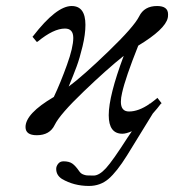

<svg xmlns="http://www.w3.org/2000/svg" viewBox="-20 -428 573 632"><path d="M157.2 -108.9Q179.7 -156.7 200.4 -214.4Q221.2 -272 221.2 -303.2Q221.2 -334 193.8 -334Q156.2 -334 104 -291L101.1 -290L86.9 -307.1L88.9 -309.1Q165.5 -408.2 215.8 -408.2Q261.2 -408.2 261.2 -346.2Q261.2 -314.9 251.7 -275.4Q242.2 -235.8 232.2 -209Q222.2 -182.1 206.1 -143.1Q252.9 -177.7 336.9 -258.8Q420.9 -339.8 438 -374Q454.6 -408.2 497.1 -408.2Q533.2 -408.2 533.2 -380.9Q533.2 -373 532.2 -369.1Q523.9 -331.5 435.1 -277.8Q392.6 -171.4 381.8 -122.1Q377.9 -106 377.9 -92.8Q377.9 -61 404.8 -61Q436 -61 472.2 -85.9L473.1 -87.9L474.1 -86.9Q478 -89.4 485.4 -95.5Q492.7 -101.6 496.1 -104L498 -106L512.2 -87.9L509.8 -86.9Q499.5 -72.8 482.9 -54.2L397.9 84Q364.3 137.7 337.2 160.9Q310.1 184.1 272.9 184.1Q223.6 184.1 184.1 161.1Q165 148.9 165 127.9Q165 119.1 171.4 111.1Q177.7 103 189 103Q207.5 103 218 110.4Q228.5 117.7 241.2 136.2Q246.1 143.1 253.2 146Q260.3 148.9 266.1 149.4Q272 149.9 288.1 149.9Q306.6 149.9 328.9 125.5Q351.1 101.1 399.9 24.9L414.1 3.9Q395 12.2 382.8 12.2Q337.9 12.2 337.9 -48.8Q337.9 -112.3 387.2 -244.1Q333.5 -201.7 255.4 -126.7Q177.2 -51.8 160.2 -17.1Q144 17.1 101.1 17.1Q64 17.1 64 -9.8Q64 -54.2 157.2 -108.9Z"/></svg>

Font: Common Serif SemiBold
Style: Italic
Weight: 600
Italic angle: -12°
Designer: Philipp H. Poll, Khaled Hosny
Foundry: Stefan Peev, Context Ltd.
Version: Version 1.026